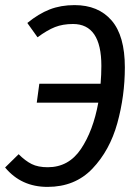

<svg xmlns="http://www.w3.org/2000/svg" viewBox="-26 -720 540 752"><path d="M463 -456Q463 -344 433.5 -237.5Q404 -131 336 -59.5Q268 12 160 12Q57 12 -6 -64L47 -116Q73 -90 98 -77.5Q123 -65 161 -65Q243 -65 291 -136.5Q339 -208 359 -318H118L128 -392H368Q371 -428 371 -462Q371 -626 260 -626Q220 -626 189.5 -614Q159 -602 121 -574L81 -630Q125 -666 168.5 -683Q212 -700 266 -700Q359 -700 411 -640Q463 -580 463 -456Z"/></svg>

Font: Fira Sans Condensed
Style: Italic
Weight: 400
Width: 3
Italic angle: -8°
Designer: bBox Type GmbH & Carrois Corporate GbR & Edenspiekermann AG
Foundry: bBox Type GmbH & Carrois Corporate GbR & Edenspiekermann AG
Version: Version 4.301